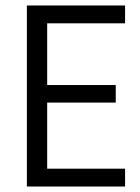

<svg xmlns="http://www.w3.org/2000/svg" viewBox="-20 -680 510 700"><path d="M78 0V-660H152V0ZM105 0V-65H436V0ZM105 -306V-370H402V-306ZM105 -595V-660H436V-595Z"/></svg>

Font: Bricolage Grotesque SemiCondensed Light
Style: Regular
Weight: 300
Width: 4
Designer: Mathieu Triay
Foundry: Atelier Triay
Version: Version 1.000;gftools[0.9.30]